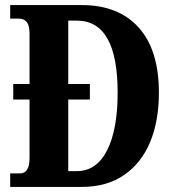

<svg xmlns="http://www.w3.org/2000/svg" viewBox="-20 -734 688 754"><path d="M20 -53H59Q96 -53 96 -114V-343H32V-404H96V-602Q96 -634 85 -647.5Q74 -661 53 -661H20V-714H302Q445 -714 524.5 -626Q604 -538 604 -370Q604 -259 569.5 -176Q535 -93 467 -46.5Q399 0 302 0H20ZM282 -62Q359 -62 400.5 -143.5Q442 -225 442 -370Q442 -653 282 -653H248V-404H333V-343H248V-62Z"/></svg>

Font: Noto Serif CondExtraBold
Style: Regular
Weight: 800
Width: 3
Designer: Monotype Design Team
Foundry: Monotype Imaging Inc.
Version: Version 1.001